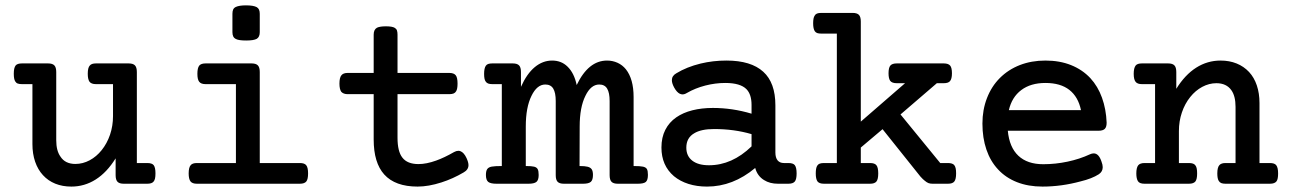

<svg xmlns="http://www.w3.org/2000/svg" viewBox="-20 -689 4837 720"><path d="M62.5 -373.5Q52.7 -373.5 46.6 -375.7Q40.5 -377.9 37.1 -383.8Q31.7 -392.1 31.7 -412.6Q31.7 -434.6 38.6 -443.4Q44.9 -451.2 62.5 -451.2H160.2Q176.8 -451.2 183.8 -443.8Q190.9 -436.5 190.9 -418.9V-163.1Q190.9 -124 206.5 -102.1Q224.1 -74.2 262.7 -74.2Q290.5 -74.2 316.2 -87.9Q341.8 -101.6 361.3 -126Q381.3 -150.9 392.6 -183.8Q403.8 -216.8 403.8 -253.9V-373.5H339.8Q322.3 -373.5 315.4 -382.8Q309.1 -392.1 309.1 -412.6Q309.1 -435.5 316.9 -443.4Q323.2 -451.2 339.8 -451.2H462.4Q479 -451.2 486.1 -443.8Q493.2 -436.5 493.2 -418.9V-77.6H532.2Q549.8 -77.6 556.2 -69.8Q563 -61 563 -39.1Q563 -26.9 561.3 -19.5Q559.6 -12.2 555.7 -7.8Q549.3 0 532.2 0H444.3Q427.7 0 420.7 -7.3Q413.6 -14.6 413.6 -32.2V-95.2Q380.9 -42.5 338.9 -15.9Q296.9 10.7 247.6 10.7Q214.4 10.7 187.3 -0.2Q160.2 -11.2 141.1 -32.2Q122.1 -52.7 111.8 -82.5Q101.6 -112.3 101.6 -148.4V-373.5Z M954.1 -568.4Q954.1 -550.3 942.9 -543.5Q931.6 -537.1 903.3 -537.1Q875.5 -537.1 865.2 -542.5Q857.9 -545.9 854.7 -552.2Q851.6 -558.6 851.6 -568.4V-637.2Q851.6 -647.5 854.5 -653.6Q857.4 -659.7 864.7 -663.1Q877.4 -668.9 902.3 -668.9Q930.7 -668.9 942.9 -662.1Q948.7 -658.7 951.4 -652.6Q954.1 -646.5 954.1 -637.2ZM864.7 -373.5H751Q733.9 -373.5 727.1 -382.3Q720.2 -390.6 720.2 -412.1Q720.2 -434.1 727.1 -442.9Q733.9 -451.2 751 -451.2H923.3Q939.9 -451.2 947 -443.8Q954.1 -436.5 954.1 -418.9V-77.6H1104.5Q1122.1 -77.6 1128.4 -69.3Q1135.3 -61 1135.3 -38.6Q1135.3 -17.1 1128.9 -8.8Q1122.1 0 1104.5 0H718.3Q701.2 0 694.3 -8.8Q687.5 -18.1 687.5 -38.6Q687.5 -61.5 695.3 -69.8Q701.7 -77.6 718.3 -77.6H864.7Z M1381.3 -415.5V-559.1Q1381.3 -578.1 1393.6 -585Q1404.3 -590.3 1427.2 -590.3Q1451.2 -590.3 1460.4 -584.5Q1466.3 -581.1 1468.5 -575Q1470.7 -568.8 1470.7 -559.1V-415.5H1665Q1682.1 -415.5 1689 -406.7Q1695.8 -398.4 1695.8 -375.5Q1695.8 -355 1690.4 -346.7Q1687 -340.8 1680.9 -338.4Q1674.8 -335.9 1665 -335.9H1470.7V-172.4Q1470.7 -121.1 1488.8 -98.1Q1507.3 -73.7 1549.3 -73.7Q1579.1 -73.7 1615.7 -86.9Q1646 -97.7 1682.6 -118.7Q1691.4 -123.5 1698.7 -123.5Q1703.1 -123.5 1706.5 -122.1Q1719.7 -117.2 1729.5 -96.2Q1736.8 -80.1 1736.8 -69.8Q1736.8 -52.7 1718.8 -42.5Q1678.2 -18.6 1635.3 -4.9Q1586.9 10.7 1545.9 10.7Q1461.9 10.7 1420.9 -34.7Q1381.3 -78.6 1381.3 -166V-335.9H1283.7Q1268.1 -335.9 1259.8 -344.7Q1252.9 -354.5 1252.9 -375.5Q1252.9 -397.9 1260.3 -406.7Q1267.1 -415.5 1283.7 -415.5Z M1933.6 -363.3Q1955.6 -412.6 1985.4 -437.3Q2015.1 -461.9 2050.3 -461.9Q2085 -461.9 2107.9 -439.5Q2133.3 -415 2142.6 -370.1Q2186.5 -461.9 2256.3 -461.9Q2277.3 -461.9 2295.7 -453.6Q2314 -445.3 2327.1 -429.2Q2356 -392.6 2356 -325.2V-66.4Q2380.9 -66.4 2391.6 -64Q2402.3 -61.5 2406 -54.9Q2409.7 -48.3 2409.7 -33.2Q2409.7 -13.7 2401.9 -6.8Q2394 0 2371.6 0H2296.9Q2280.3 0 2273.2 -7.3Q2266.1 -14.6 2266.1 -32.2V-310.1Q2266.1 -341.3 2256.8 -356.7Q2247.6 -372.1 2227.1 -372.1Q2195.8 -372.1 2175.3 -329.6Q2153.8 -286.6 2153.8 -214.4L2153.3 -66.4Q2173.3 -66.4 2183.8 -63.7Q2194.3 -61 2199 -54Q2203.6 -46.9 2203.6 -33.2Q2203.6 -14.2 2195.6 -7.1Q2187.5 0 2166.5 0H2094.7Q2078.1 0 2071 -7.3Q2064 -14.6 2064 -32.2V-310.1Q2064 -341.3 2054.7 -356.7Q2045.4 -372.1 2024.9 -372.1Q1993.7 -372.1 1973.1 -329.6Q1951.7 -286.6 1951.7 -214.4V-66.4Q1973.1 -66.4 1982.9 -64Q1992.7 -61.5 1996.3 -54.7Q2000 -47.9 2000 -32.7Q2000 -13.7 1991.5 -6.8Q1982.9 0 1961.9 0H1841.8Q1819.8 0 1811 -6.8Q1802.2 -13.7 1802.2 -32.7Q1802.2 -47.9 1807.1 -54.9Q1812 -62 1824 -64.2Q1835.9 -66.4 1861.8 -66.4V-373.5H1826.2Q1816.9 -373.5 1810.8 -375.7Q1804.7 -377.9 1801.3 -383.3Q1795.4 -390.6 1795.4 -412.1Q1795.4 -433.1 1801.8 -442.4Q1805.2 -447.3 1811 -449.2Q1816.9 -451.2 1826.2 -451.2H1902.8Q1919.4 -451.2 1926.5 -443.8Q1933.6 -436.5 1933.6 -418.9Z M2936.5 -77.6Q2954.1 -77.6 2960.4 -69.8Q2967.3 -61 2967.3 -38.6Q2967.3 -17.1 2960.9 -8.8Q2954.1 0 2936.5 0H2897.5Q2866.7 0 2845.2 -13.7Q2820.3 -28.8 2812 -59.1Q2728.5 10.7 2631.3 10.7Q2593.3 10.7 2561.8 0.7Q2530.3 -9.3 2507.3 -28.3Q2460.4 -68.4 2460.4 -135.7Q2460.4 -173.8 2474.9 -202.1Q2489.3 -230.5 2516.1 -249Q2541.5 -266.6 2576.4 -275.4Q2611.3 -284.2 2653.3 -284.2Q2726.6 -284.2 2798.3 -262.7V-295.4Q2798.3 -335 2779.3 -354.5Q2756.3 -377.9 2699.7 -377.9Q2662.6 -377.9 2624.8 -368.2Q2586.9 -358.4 2555.7 -340.3Q2547.4 -335 2539.1 -335Q2535.2 -335 2529.3 -337.4Q2518.1 -342.8 2508.3 -360.4Q2499.5 -376.5 2499.5 -388.2Q2499.5 -404.8 2516.1 -414.1Q2555.2 -438 2607.4 -450.7Q2653.8 -461.9 2704.1 -461.9Q2796.4 -461.9 2842.3 -419.9Q2887.7 -378.9 2887.7 -293.9V-117.2Q2887.7 -97.7 2896 -87.6Q2904.3 -77.6 2919.9 -77.6ZM2798.3 -186Q2733.4 -205.1 2657.7 -205.1Q2608.9 -205.1 2583 -189Q2553.7 -171.9 2553.7 -135.3Q2553.7 -104 2575.9 -86.7Q2598.1 -69.3 2638.7 -69.3Q2725.1 -69.3 2798.3 -140.1Z M3534.7 -77.6Q3551.3 -77.6 3558.1 -70.3Q3562 -65.4 3563.7 -58.1Q3565.4 -50.8 3565.4 -38.6Q3565.4 -16.6 3558.6 -8.3Q3552.2 0 3534.7 0H3477.1Q3468.3 0 3461.7 -2.4Q3455.1 -4.9 3447.3 -11.7Q3441.9 -15.6 3431.6 -26.9L3289.6 -204.6L3208 -135.7V-77.6H3242.7Q3260.3 -77.6 3266.6 -69.3Q3273.4 -61 3273.4 -38.6Q3273.4 -16.6 3266.6 -8.3Q3259.8 0 3242.7 0H3069.8Q3052.2 0 3045.4 -8.8Q3039.1 -18.1 3039.1 -38.6Q3039.1 -58.6 3044.4 -67.4Q3047.9 -73.2 3054 -75.4Q3060.1 -77.6 3069.8 -77.6H3118.2V-563H3060.1Q3050.8 -563 3044.9 -564.9Q3039.1 -566.9 3035.6 -571.8Q3029.3 -581.1 3029.3 -601.6Q3029.3 -622.1 3034.7 -629.9Q3037.6 -635.7 3043.7 -638.2Q3049.8 -640.6 3060.1 -640.6H3177.2Q3193.8 -640.6 3200.9 -633.3Q3208 -626 3208 -608.4V-232.9L3374 -377H3342.8Q3325.2 -377 3318.4 -385.7Q3312 -394.5 3312 -414.1Q3312 -435.1 3318.8 -443.1Q3325.7 -451.2 3342.8 -451.2H3519Q3536.1 -451.2 3543 -443.1Q3549.8 -435.1 3549.8 -414.1Q3549.8 -393.1 3542.5 -384.8Q3536.1 -377 3519 -377H3493.2L3356.9 -259.8L3505.9 -77.6Z M3759.3 -198.7Q3765.1 -136.7 3798.8 -105Q3832.5 -73.2 3892.1 -73.2Q3938 -73.2 3983.2 -82.8Q4028.3 -92.3 4067.4 -110.4Q4074.7 -113.8 4081.5 -113.8Q4100.6 -113.8 4110.8 -82.5Q4115.2 -70.8 4115.2 -62Q4115.2 -45.4 4100.6 -35.6Q4074.7 -19 4032.2 -8.8Q3960.4 10.7 3889.2 10.7Q3835.9 10.7 3793.7 -5.9Q3751.5 -22.5 3722.7 -53.7Q3693.8 -84.5 3679 -128.2Q3664.1 -171.9 3664.1 -225.6Q3664.1 -277.3 3681.2 -321.3Q3698.2 -365.2 3729.5 -396.5Q3761.2 -428.2 3804.7 -445.1Q3848.1 -461.9 3900.4 -461.9Q3954.1 -461.9 3996.6 -444.8Q4039.1 -427.7 4068.8 -396Q4097.2 -365.2 4112.5 -322.5Q4127.9 -279.8 4129.9 -229Q4129.9 -212.4 4122.8 -205.6Q4115.7 -198.7 4099.1 -198.7ZM4033.7 -275.9Q4023.4 -325.7 3990.2 -351.8Q3957 -377.9 3900.4 -377.9Q3845.2 -377.9 3809.8 -351.3Q3774.4 -324.7 3763.2 -275.9Z M4311.5 -373.5H4262.2Q4245.6 -373.5 4238.8 -381.8Q4231.4 -390.6 4231.4 -412.1Q4231.4 -434.1 4238.8 -443.4Q4245.1 -451.2 4262.2 -451.2H4360.4Q4377 -451.2 4384 -443.8Q4391.1 -436.5 4391.1 -418.9V-356Q4423.8 -408.7 4465.8 -435.3Q4507.8 -461.9 4557.1 -461.9Q4590.3 -461.9 4617.4 -450.9Q4644.5 -439.9 4664.1 -418.9Q4683.1 -398.4 4693.1 -368.7Q4703.1 -338.9 4703.1 -302.7V-77.6H4742.2Q4759.3 -77.6 4765.6 -69.8Q4772.9 -61 4772.9 -38.6Q4772.9 -17.1 4767.1 -9.3Q4760.3 0 4742.2 0H4575.7Q4565.9 0 4559.8 -2.4Q4553.7 -4.9 4550.3 -10.7Q4544.9 -19 4544.9 -38.6Q4544.9 -62 4553.2 -70.3Q4560.1 -77.6 4575.7 -77.6H4613.3V-288.1Q4613.3 -328.6 4597.7 -350.6Q4579.1 -377 4541.5 -377Q4514.2 -377 4488.5 -363.3Q4462.9 -349.6 4443.4 -325.2Q4423.3 -300.3 4412.1 -267.3Q4400.9 -234.4 4400.9 -197.3V-77.6H4438.5Q4447.8 -77.6 4453.9 -75.4Q4460 -73.2 4463.4 -67.9Q4469.2 -60.1 4469.2 -38.6Q4469.2 -17.1 4462.9 -8.8Q4456.1 0 4438.5 0H4272Q4252.9 0 4247.1 -9.8Q4241.2 -19.5 4241.2 -38.6Q4241.2 -59.6 4248 -68.8Q4254.9 -77.6 4272 -77.6H4311.5Z"/></svg>

Font: Courier Prime Medium
Style: Regular
Weight: 500
Designer: Alan Dague-Greene
Foundry: Quote-Unquote Apps
Version: Version 1.202